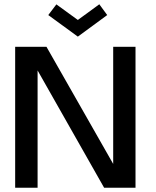

<svg xmlns="http://www.w3.org/2000/svg" viewBox="-20 -879 732 899"><path d="M149 -561.5 156 -560.5V0H51V-660H197.5L516.5 -100L510 -98.5V-660H614.5V0H467.5ZM344.5 -707.5 206 -808.5 244 -858.5 344.5 -785.5 445 -859 482 -808.5Z"/></svg>

Font: League Spartan Thin Medium
Style: Regular
Weight: 500
Version: Version 2.002